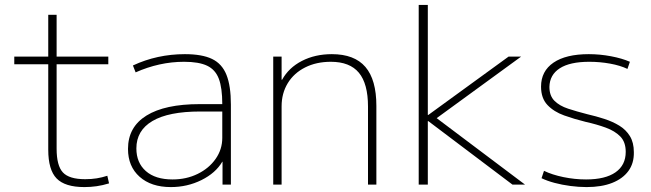

<svg xmlns="http://www.w3.org/2000/svg" viewBox="-20 -750 2644 780"><path d="M323 10Q244 10 210 -25Q176 -60 176 -142V-489H38V-520H176V-690H210V-520H420V-489H210V-146Q210 -77 235.5 -49.5Q261 -22 326 -22Q351 -22 373 -25.5Q395 -29 416 -36L423 -5Q397 3 372.5 6.5Q348 10 323 10Z M674 10Q594 10 547 -32Q500 -74 500 -145Q500 -234 575 -280.5Q650 -327 791 -327H883Q883 -393 869 -430Q855 -467 821.5 -483Q788 -499 728 -499Q677 -499 627.5 -488Q578 -477 531 -456L520 -484Q569 -507 622 -518.5Q675 -530 731 -530Q801 -530 841.5 -510.5Q882 -491 900 -446Q918 -401 918 -325V0H884V-93H883Q856 -47 798.5 -18.5Q741 10 674 10ZM681 -21Q737 -21 783 -43.5Q829 -66 856 -104.5Q883 -143 883 -190V-297H793Q665 -297 599.5 -258.5Q534 -220 534 -147Q534 -89 572.5 -55Q611 -21 681 -21Z M1090 0V-520H1124V-426H1126Q1153 -475 1206.5 -502.5Q1260 -530 1328 -530Q1420 -530 1464.5 -478Q1509 -426 1509 -320V0H1475V-317Q1475 -410 1438 -454.5Q1401 -499 1324 -499Q1265 -499 1219.5 -476Q1174 -453 1149 -412Q1124 -371 1124 -318V0Z M1681 0V-730H1718V-283H1720L2046 -520H2097L1754 -270L2113 0H2062L1720 -258H1718V0Z M2363 10Q2331 10 2297 5.5Q2263 1 2233 -7Q2203 -15 2180 -26L2190 -56Q2223 -40 2269 -30.5Q2315 -21 2361 -21Q2439 -21 2480.5 -50Q2522 -79 2522 -133Q2522 -173 2500 -195.5Q2478 -218 2441 -231.5Q2404 -245 2359 -255Q2314 -266 2272 -281Q2230 -296 2204 -323.5Q2178 -351 2178 -398Q2178 -461 2228.5 -495.5Q2279 -530 2372 -530Q2417 -530 2462 -521.5Q2507 -513 2539 -499L2529 -470Q2500 -484 2458.5 -491.5Q2417 -499 2374 -499Q2295 -499 2254 -472.5Q2213 -446 2212 -397Q2212 -361 2232.5 -340.5Q2253 -320 2288 -308.5Q2323 -297 2366 -286Q2401 -278 2435 -267Q2469 -256 2496 -239.5Q2523 -223 2539 -197Q2555 -171 2555 -132Q2556 -87 2533 -55.5Q2510 -24 2467 -7Q2424 10 2363 10Z"/></svg>

Font: M PLUS 1 Thin ExtraLight
Style: Regular
Weight: 250
Version: Version 1.001